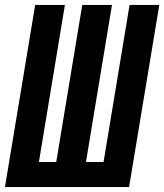

<svg xmlns="http://www.w3.org/2000/svg" viewBox="-27 -755 663 775"><path d="M-7 0 115 -735H235L130 -101H200L305 -735H425L320 -101H391L496 -735H616L494 0Z"/></svg>

Font: Iosevka Curly Extended Oblique
Style: Bold
Weight: 700
Width: 7
Italic angle: -9°
Monospace: yes
Designer: Belleve Invis
Foundry: Belleve Invis
Version: Version 11.1.0; ttfautohint (v1.8.3)